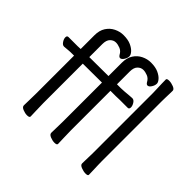

<svg xmlns="http://www.w3.org/2000/svg" viewBox="-171 -900 1104 1104"><g transform="rotate(45 381.0 -348.5)"><path d="M601 -592Q601 -602 600 -623Q599 -644 598.5 -666Q598 -688 598 -699Q598 -708 617 -708Q634 -708 653 -700.5Q672 -693 672 -681Q672 -673 671.5 -656.5Q671 -640 670.5 -622Q670 -604 670 -592V-105Q670 -99 670.5 -78Q671 -57 672 -34Q673 -11 673 1Q673 10 654 10Q638 10 618.5 2.5Q599 -5 599 -17Q599 -25 599.5 -43.5Q600 -62 600.5 -80Q601 -98 601 -105ZM351 -427 196 -426V-105Q196 -74 197.5 -45Q199 -16 199 1Q199 11 179 11Q163 11 144.5 3.5Q126 -4 126 -17Q126 -29 127 -59.5Q128 -90 128 -116V-423H115Q93 -423 80.5 -421.5Q68 -420 51 -419H50Q38 -419 28 -434Q18 -449 18 -462Q18 -476 30 -476H104L128 -477V-589Q128 -628 145 -654.5Q162 -681 189.5 -694.5Q217 -708 246 -708Q283 -708 307 -697Q331 -686 343.5 -671.5Q356 -657 356 -646Q356 -631 346 -615.5Q336 -600 325 -600Q317 -600 310 -611Q299 -632 280 -639.5Q261 -647 245 -647Q226 -647 211 -632Q196 -617 196 -585V-479L351 -480V-589Q351 -628 368 -654.5Q385 -681 412.5 -694.5Q440 -708 469 -708Q506 -708 530 -697Q554 -686 566.5 -671.5Q579 -657 579 -646Q579 -631 569 -615.5Q559 -600 548 -600Q540 -600 533 -611Q522 -632 503 -639.5Q484 -647 468 -647Q449 -647 434 -632Q419 -617 419 -585V-481H451Q463 -481 480.5 -482.5Q498 -484 514 -485.5Q530 -487 537 -487H538Q551 -487 560.5 -472Q570 -457 570 -444Q570 -429 558 -429Q551 -429 533 -429Q515 -429 495 -429Q475 -429 462 -428H419V-105Q419 -74 420.5 -45Q422 -16 422 1Q422 11 402 11Q386 11 367.5 3.5Q349 -4 349 -17Q349 -29 350 -59.5Q351 -90 351 -116Z"/></g></svg>

Font: QiushuiShotai Bright
Style: Regular
Weight: 400
Designer: Christian Thalmann (Catharsis Fonts)
Version: Version 1.250;